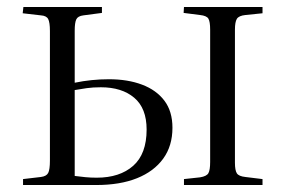

<svg xmlns="http://www.w3.org/2000/svg" viewBox="-20 -530 815 550"><path d="M46 0V-17L97 -23Q113 -25 118 -34.5Q123 -44 123 -70V-441Q123 -466 118 -475.5Q113 -485 97 -486L45 -492L47 -510H272V-493L219 -486Q203 -484 198.5 -474.5Q194 -465 194 -442V-293Q218 -298 242.5 -300.5Q267 -303 292 -303Q346 -303 387 -287.5Q428 -272 451 -241.5Q474 -211 474 -164Q474 -112 447.5 -75.5Q421 -39 372.5 -19.5Q324 0 256 0ZM257 -21Q323 -21 361.5 -55Q400 -89 400 -159Q400 -220 364.5 -250Q329 -280 269 -280Q246 -280 228.5 -277.5Q211 -275 194 -272V-26Q210 -24 224.5 -22.5Q239 -21 257 -21ZM507 0V-17L553 -22Q572 -25 577 -34Q582 -43 582 -66V-445Q582 -468 577 -476.5Q572 -485 553 -487L506 -493L507 -510H732V-492L683 -487Q664 -485 658.5 -476Q653 -467 653 -445V-64Q653 -42 658.5 -33.5Q664 -25 683 -23L732 -17V0Z"/></svg>

Font: Literata 60pt Light
Style: Regular
Weight: 300
Designer: Latin by Veronika Burian and Jose Scaglione. Greek by Irene Vlachou. Cyrillic by Vera Evstafieva.
Foundry: TypeTogether
Version: Version 3.103;gftools[0.9.29]